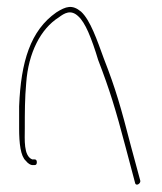

<svg xmlns="http://www.w3.org/2000/svg" viewBox="-20 -563 457 542"><path d="M34 -200C34 -159 38 -122 53 -109C59 -101 67 -97 71 -97H78C82 -97 84 -100 84 -105C84 -110 82 -113 78 -113H71C46 -123 50 -170 50 -200C50 -246 50 -285 54 -329C60 -414 95 -482 146 -514C162 -526 180 -537 201 -517C211 -508 220 -493 229 -473C239 -450 248 -424 257 -394C290 -308 306 -256 335 -146L361 -48C363 -35 378 -45 376 -53L350 -149C321 -261 307 -311 273 -398C254 -450 235 -506 209 -530C184 -551 166 -545 139 -528C66 -477 39 -389 34 -263Z"/></svg>

Font: Stray Cat
Style: ExLtCn
Weight: 200
Version: Version 1.0